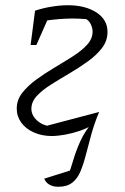

<svg xmlns="http://www.w3.org/2000/svg" viewBox="-20 -513 477 734"><path d="M178 7Q141 7 110 -6.5Q79 -20 61.5 -44Q44 -68 44 -98Q44 -131 65 -158Q86 -185 119 -209Q152 -233 189 -255Q226 -277 259 -298Q292 -319 313 -342Q334 -365 334 -392Q334 -406 326.5 -421.5Q319 -437 302 -444L332 -437Q283 -444 230 -441.5Q177 -439 124 -429L114 -472Q143 -482 177 -487.5Q211 -493 239 -493Q306 -493 348.5 -465.5Q391 -438 391 -391Q391 -357 370 -329.5Q349 -302 315.5 -278Q282 -254 245.5 -232.5Q209 -211 175.5 -190Q142 -169 121 -146.5Q100 -124 100 -97Q100 -73 120.5 -53.5Q141 -34 172 -30L143 -28L359 -85L333 -35Q312 -22 284 -12.5Q256 -3 227.5 2Q199 7 178 7ZM203 201Q183 201 169 193Q155 185 149 170L270 132L240 159Q250 134 260 99.5Q270 65 287 27Q304 -11 335 -47L359 -85Q341 -42 329.5 -0.5Q318 41 308.5 78Q299 115 287.5 142.5Q276 170 256 185.5Q236 201 203 201ZM97 -341 114 -472H177L119 -341Z"/></svg>

Font: Piazzolla 8pt ExtraLight
Style: Italic
Weight: 250
Italic angle: -11.3°
Designer: Juan Pablo del Peral
Foundry: Huerta Tipografica
Version: Version 2.001